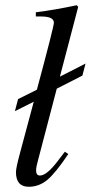

<svg xmlns="http://www.w3.org/2000/svg" viewBox="-20 -703 347 734"><path d="M307 -460 295 -414 197 -364 125 -89Q118 -65 118 -51Q118 -32 133 -32Q159 -32 202 -89L228 -123L241 -114Q192 -41 160.5 -15Q129 11 90 11Q41 11 41 -45Q41 -61 57 -120L109 -314L37 -278L49 -324L121 -360Q186 -602 186 -616Q186 -640 137 -640H117V-656Q189 -665 273 -683L279 -677L209 -410Z"/></svg>

Font: STIX MathJax Latin
Style: Italic
Weight: 400
Italic angle: -16.33°
Designer: MicroPress Inc., with final additions and corrections provided by Coen Hoffman, Elsevier (retired)
Version: Version 1.1.1